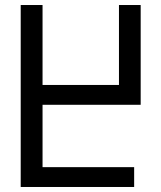

<svg xmlns="http://www.w3.org/2000/svg" viewBox="-20 -745 640 765"><path d="M62.5 -725H149.5V-406.5H454V-725H540.5V-327.5H149.5V-79H514.5V0H62.5Z"/></svg>

Font: JuliaMono
Style: Regular
Weight: 400
Monospace: yes
Designer: cormullion
Foundry: corm
Version: Version 0.055; ttfautohint (v1.8.4)